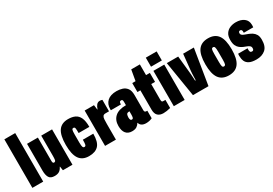

<svg xmlns="http://www.w3.org/2000/svg" viewBox="28 -1599 3526 2484"><g transform="rotate(-30 1791.5 -356.5)"><path d="M33 0V-725H195V0Z M362 12Q301 12 279.5 -25Q258 -62 258 -126V-528H420V-178Q420 -143 440 -143Q463 -143 466.5 -168Q470 -193 470 -226V-528H632V0H489L480 -59H476Q459 -23 432.5 -5.5Q406 12 362 12Z M876 12Q778 12 731.5 -55Q685 -122 685 -264Q685 -407 731.5 -473.5Q778 -540 876 -540Q937 -540 979 -520Q1021 -500 1043.5 -451.5Q1066 -403 1066 -315H906Q906 -371 902 -389Q898 -407 879 -407Q863 -407 857.5 -390.5Q852 -374 852 -322V-205Q852 -153 859 -137Q866 -121 881 -121Q899 -121 904.5 -139Q910 -157 910 -213H1066Q1066 -90 1018.5 -39Q971 12 876 12Z M1119 0V-528H1258L1267 -458H1271Q1282 -494 1301 -517Q1320 -540 1351 -540Q1359 -540 1368.5 -538.5Q1378 -537 1387 -533V-362H1334Q1308 -362 1296.5 -347Q1285 -332 1283 -303.5Q1281 -275 1281 -235V0Z M1519 12Q1460 12 1428.5 -25.5Q1397 -63 1397 -136Q1397 -222 1451.5 -271.5Q1506 -321 1616 -321V-368Q1616 -388 1611.5 -397.5Q1607 -407 1592 -407Q1576 -407 1570.5 -397Q1565 -387 1565 -372V-362H1415Q1414 -366 1414 -369.5Q1414 -373 1414 -377Q1414 -453 1461.5 -496.5Q1509 -540 1600 -540Q1645 -540 1686 -527Q1727 -514 1752.5 -479Q1778 -444 1778 -379V-151Q1778 -138 1784.5 -129.5Q1791 -121 1807 -121H1820V-8Q1778 12 1728 12Q1689 12 1664 -4Q1639 -20 1633 -48H1629Q1616 -24 1590.5 -6Q1565 12 1519 12ZM1589 -121Q1608 -121 1612 -139Q1616 -157 1616 -179V-230Q1579 -230 1571.5 -211Q1564 -192 1564 -166Q1564 -146 1570 -133.5Q1576 -121 1589 -121Z M1987 12Q1934 12 1904 -16Q1874 -44 1874 -106V-394H1830V-528H1879L1907 -688H2036V-528H2093V-394H2036V-162Q2036 -143 2040.5 -134Q2045 -125 2061 -125H2093V-4Q2035 12 1987 12Z M2146 -590V-725H2308V-590ZM2146 0V-528H2308V0Z M2432 0 2346 -528H2516L2540 -294Q2542 -277 2544 -251Q2546 -225 2547.5 -198Q2549 -171 2550 -149H2559Q2560 -169 2560.5 -195.5Q2561 -222 2562.5 -248.5Q2564 -275 2566 -294L2590 -528H2750L2664 0Z M2966 12Q2866 12 2818 -55Q2770 -122 2770 -264Q2770 -407 2818 -473.5Q2866 -540 2966 -540Q3067 -540 3115 -473.5Q3163 -407 3163 -264Q3163 -122 3115 -55Q3067 12 2966 12ZM2966 -121Q2983 -121 2989.5 -137Q2996 -153 2996 -205V-322Q2996 -374 2989.5 -390.5Q2983 -407 2966 -407Q2949 -407 2943 -390.5Q2937 -374 2937 -322V-205Q2937 -153 2943 -137Q2949 -121 2966 -121Z M3378 12Q3308 12 3270 -8Q3232 -28 3218 -62.5Q3204 -97 3204 -141Q3204 -145 3204.5 -154Q3205 -163 3206 -172H3347Q3346 -162 3346 -157Q3346 -152 3346 -146Q3346 -130 3352.5 -118.5Q3359 -107 3378 -107Q3405 -107 3405 -141Q3405 -163 3391 -175.5Q3377 -188 3354.5 -196.5Q3332 -205 3307 -215Q3282 -226 3259 -243.5Q3236 -261 3221 -292Q3206 -323 3206 -375Q3206 -435 3230.5 -471Q3255 -507 3295 -523.5Q3335 -540 3382 -540Q3455 -540 3501.5 -505.5Q3548 -471 3548 -406Q3548 -398 3547.5 -388Q3547 -378 3546 -370H3405V-387Q3405 -421 3378 -421Q3353 -421 3353 -391Q3353 -374 3366.5 -363Q3380 -352 3402 -344.5Q3424 -337 3449 -327Q3476 -317 3502.5 -300Q3529 -283 3546 -254Q3563 -225 3563 -176Q3563 -76 3511.5 -32Q3460 12 3378 12Z"/></g></svg>

Font: Archivo ExtraCondensed Black
Style: Regular
Weight: 900
Width: 2
Designer: Hector Gatti
Foundry: Omnibus-Type
Version: Version 2.001; ttfautohint (v1.8.3)